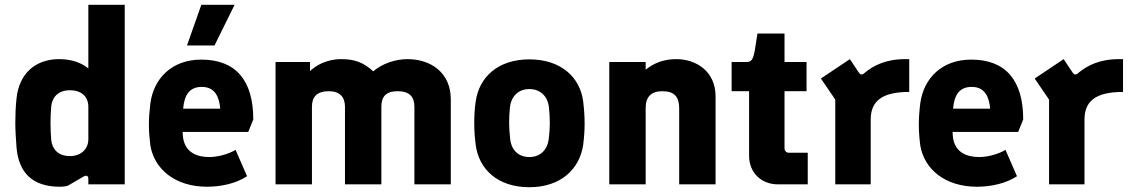

<svg xmlns="http://www.w3.org/2000/svg" viewBox="-20 -770 4731 802"><path d="M230 10C241 10 253 9 263 6L328 -32C342 -40 349 -35 349 -23V0H501V-750H349V-484C323 -506 282 -523 227 -523C129 -523 60 -464 49 -359C45 -320 44 -290 44 -257C44 -226 46 -195 49 -154C58 -50 114 10 230 10ZM272 -118C221 -118 197 -150 194 -186C190 -235 190 -278 194 -326C198 -363 222 -393 272 -393C322 -393 349 -365 349 -324V-188C349 -148 319 -118 272 -118Z M845 10C904 10 967 -4 1012 -34L964 -144C933 -125 887 -114 854 -114C803 -114 750 -133 744 -202C744 -208 743 -213 743 -219H1017L1038 -271C1038 -433 966 -521 821 -521C697 -521 622 -442 608 -338C604 -305 602 -277 602 -249C602 -221 604 -195 608 -163C624 -64 711 10 845 10ZM761 -580H876L960 -750H821ZM745 -316C750 -373 771 -407 823 -407C880 -407 896 -362 900 -316Z M1131 0H1283V-324C1283 -365 1303 -389 1354 -389C1399 -389 1421 -365 1421 -324V0H1573V-324C1573 -365 1591 -389 1641 -389C1691 -389 1711 -365 1711 -324V0H1863V-355C1863 -468 1778 -523 1682 -523C1631 -523 1576 -504 1539 -472C1498 -510 1460 -523 1406 -523C1342 -523 1298 -495 1275 -473V-511H1131Z M2191 12C2323 12 2401 -64 2416 -165C2420 -197 2422 -226 2422 -254C2422 -283 2420 -313 2416 -346C2403 -448 2323 -522 2191 -522C2058 -522 1981 -446 1967 -346C1962 -313 1961 -283 1961 -254C1961 -226 1963 -197 1967 -165C1980 -64 2058 12 2191 12ZM2191 -114C2142 -114 2115 -148 2111 -189C2106 -236 2105 -273 2110 -322C2114 -363 2142 -398 2191 -398C2241 -398 2269 -363 2273 -322C2278 -272 2278 -236 2272 -188C2267 -149 2241 -114 2191 -114Z M2525 0H2677V-318C2677 -365 2699 -389 2747 -389C2797 -389 2817 -365 2817 -318V0H2969V-367C2969 -474 2886 -523 2805 -523C2751 -523 2711 -506 2677 -479V-511H2525Z M3229 0H3354V-132H3275C3265 -132 3257 -139 3257 -151V-389H3349V-511H3257V-630H3144L3135 -573C3127 -519 3119 -511 3097 -511H3036V-389H3109V-119C3109 -49 3160 0 3229 0Z M3469 0H3617V-270C3617 -345 3660 -386 3778 -386V-523H3761C3677 -523 3626 -494 3592 -466C3582 -456 3575 -457 3568 -466L3530 -523L3409 -442L3469 -354Z M4061 10C4120 10 4183 -4 4228 -34L4180 -144C4149 -125 4103 -114 4070 -114C4019 -114 3966 -133 3960 -202C3960 -208 3959 -213 3959 -219H4233L4254 -271C4254 -433 4182 -521 4037 -521C3913 -521 3838 -442 3824 -338C3820 -305 3818 -277 3818 -249C3818 -221 3820 -195 3824 -163C3840 -64 3927 10 4061 10ZM3961 -316C3966 -373 3987 -407 4039 -407C4096 -407 4112 -362 4116 -316Z M4362 0H4510V-270C4510 -345 4553 -386 4671 -386V-523H4654C4570 -523 4519 -494 4485 -466C4475 -456 4468 -457 4461 -466L4423 -523L4302 -442L4362 -354Z"/></svg>

Font: Finlandica
Style: Bold
Weight: 700
Designer: Niklas Ekholm, Juho Hiilivirta, Jaakko Suomalainen
Foundry: Helsinki Type Studio
Version: Version 2.000;Glyphs 3.2 (3202)